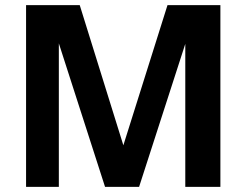

<svg xmlns="http://www.w3.org/2000/svg" viewBox="-20 -724 954 744"><path d="M81 0V-704H289L458 -161L629 -704H834V0H698V-554L519 0H387L208 -556V0Z"/></svg>

Font: Prodigy Sans SemiBold
Style: Regular
Weight: 600
Designer: Wei Huang
Foundry: Wei Huang
Version: Version 1.003; ttfautohint (v1.8.3)